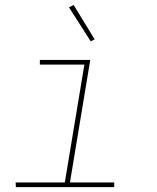

<svg xmlns="http://www.w3.org/2000/svg" viewBox="-20 -765 640 785"><path d="M447 0H45L44 -19H245L325 -501H143V-520H349L266 -19H447ZM351 -596 262 -735 281 -745 367 -604Z"/></svg>

Font: Iosevka Thin Extended Oblique
Style: Regular
Weight: 100
Width: 7
Italic angle: -9°
Monospace: yes
Designer: Belleve Invis
Foundry: Belleve Invis
Version: Version 32.5.0; ttfautohint (v1.8.4)